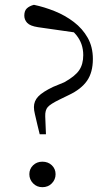

<svg xmlns="http://www.w3.org/2000/svg" viewBox="-20 -766 463 798"><path d="M156 12Q133 12 117.5 -4Q102 -20 102 -42Q102 -64 117.5 -79Q133 -94 156 -94Q180 -94 195.5 -79Q211 -64 211 -42Q211 -20 195.5 -4Q180 12 156 12ZM366 -521Q366 -465 341.5 -430Q317 -395 266 -371L227 -352Q190 -334 178.5 -321Q167 -308 168 -282L171 -208H145L135 -249Q129 -276 125 -292Q121 -308 121 -321Q121 -346 139 -365Q157 -384 201 -405L247 -424Q292 -449 309 -474Q326 -499 326 -537Q326 -585 297 -620.5Q268 -656 206 -690L320 -627L138 -653Q105 -658 93 -671Q81 -684 81 -701Q81 -721 91.5 -731Q102 -741 121 -746Q164 -737 207.5 -719.5Q251 -702 287 -674.5Q323 -647 344.5 -609Q366 -571 366 -521Z"/></svg>

Font: Noto Serif JP ExtraLight Light
Style: Regular
Weight: 300
Version: Version 2.003-H1;hotconv 1.1.1;makeotfexe 2.6.0